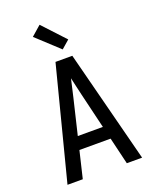

<svg xmlns="http://www.w3.org/2000/svg" viewBox="-176 -1082 951 1180"><g transform="rotate(-20 300.0 -491.5)"><path d="M56 0 245 -735H355L544 0H444L402 -176H198L156 0ZM382 -260 327 -490Q320 -519 313.5 -548.5Q307 -578 300 -608Q293 -578 286.5 -548.5Q280 -519 273 -490L218 -260ZM313 -792 167 -927 231 -983 366 -838Z"/></g></svg>

Font: Iosevka Aile Medium
Style: Regular
Weight: 500
Designer: Belleve Invis
Foundry: Belleve Invis
Version: Version 27.3.5; ttfautohint (v1.8.4)